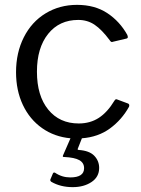

<svg xmlns="http://www.w3.org/2000/svg" viewBox="-20 -560 582 790"><path d="M511 -121Q481 -67 432.5 -31.5Q384 4 317 9L300 52Q299 54 300 55.5Q301 57 304 57Q348 60 368 81Q388 102 388 131Q388 168 356.5 189Q325 210 279 210Q229 210 191 188Q186 184 187 179L198 153Q201 148 207 151Q235 170 269 170Q326 170 326 132Q326 110 306.5 99Q287 88 245 86Q240 86 239 85Q238 84 239 80L270 9Q204 3 153 -33Q102 -69 74 -128.5Q46 -188 46 -263Q46 -343 78 -406.5Q110 -470 167.5 -505Q225 -540 297 -540Q370 -540 421.5 -506Q473 -472 504 -416L506 -408Q506 -402 499 -401L444 -388L441 -387Q436 -387 431 -395Q399 -438 369.5 -458Q340 -478 302 -478Q224 -478 178 -420.5Q132 -363 132 -265Q132 -166 178.5 -109Q225 -52 304 -52Q351 -52 386.5 -75Q422 -98 451 -146Q454 -151 457 -151.5Q460 -152 464 -150L507 -134Q514 -131 511 -121Z"/></svg>

Font: Libre Franklin
Style: Regular
Weight: 400
Designer: Pablo Impallari, Rodrigo Fuenzalida
Foundry: Impallari Type
Version: Version 1.002; ttfautohint (v1.5)